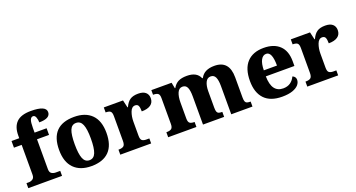

<svg xmlns="http://www.w3.org/2000/svg" viewBox="-46 -1407 3819 2057"><g transform="rotate(-20 1863.0 -379.0)"><path d="M16 -57H42Q66 -57 87 -70.5Q108 -84 108 -120V-460H20V-536H108V-568Q108 -666 159.5 -717Q211 -768 323 -768Q495 -768 495 -694Q495 -622 368 -622Q368 -652 358 -679.5Q348 -707 327 -707Q304 -707 293.5 -680.5Q283 -654 283 -589V-536H420V-460H283V-120Q283 -83 303 -70Q323 -57 350 -57H401V0H16Z M466 -271Q466 -550 737 -550Q865 -550 935.5 -479.5Q1006 -409 1006 -271Q1006 -131 937 -60.5Q868 10 734 10Q607 10 536.5 -61.5Q466 -133 466 -271ZM828 -271Q828 -379 806.5 -430.5Q785 -482 735 -482Q685 -482 664.5 -431Q644 -380 644 -271Q644 -162 665 -109.5Q686 -57 736 -57Q786 -57 807 -109.5Q828 -162 828 -271Z M1065 -57H1069Q1107 -57 1124.5 -71Q1142 -85 1142 -129V-411Q1142 -453 1126.5 -466Q1111 -479 1075 -479H1072V-536H1291L1311 -450H1316Q1340 -503 1374 -526Q1408 -549 1467 -549Q1523 -549 1551 -524.5Q1579 -500 1579 -458Q1579 -408 1542.5 -382.5Q1506 -357 1440 -357Q1440 -401 1430.5 -421.5Q1421 -442 1394 -442Q1355 -442 1336.5 -392.5Q1318 -343 1318 -285V-124Q1318 -83 1334 -70Q1350 -57 1383 -57H1417V0H1065Z M1611 -57H1614Q1652 -57 1669.5 -70.5Q1687 -84 1687 -125V-419Q1687 -458 1670.5 -470.5Q1654 -483 1617 -483H1614V-536H1845L1858 -469H1863Q1887 -512 1924 -531Q1961 -550 2022 -550Q2137 -550 2170 -469H2177Q2199 -511 2238.5 -530.5Q2278 -550 2336 -550Q2505 -550 2505 -358V-128Q2505 -97 2511 -82Q2517 -67 2530.5 -62Q2544 -57 2568 -57H2572V0H2330V-322Q2330 -389 2314 -423Q2298 -457 2260 -457Q2221 -457 2202 -417.5Q2183 -378 2183 -316V-128Q2183 -97 2189 -82Q2195 -67 2208 -62Q2221 -57 2245 -57H2249V0H2008V-322Q2008 -390 1992.5 -423.5Q1977 -457 1939 -457Q1899 -457 1880.5 -414Q1862 -371 1862 -305V-122Q1862 -83 1878 -70Q1894 -57 1930 -57H1933V0H1611Z M2640 -266Q2640 -406 2707 -478Q2774 -550 2898 -550Q3014 -550 3078.5 -488.5Q3143 -427 3143 -309V-255H2817Q2819 -160 2852.5 -115Q2886 -70 2950 -70Q2999 -70 3032.5 -93.5Q3066 -117 3084 -157Q3101 -151 3110.5 -138Q3120 -125 3120 -107Q3120 -76 3097.5 -49.5Q3075 -23 3028 -6.5Q2981 10 2910 10Q2776 10 2708 -61.5Q2640 -133 2640 -266ZM2969 -323Q2969 -481 2902 -481Q2864 -481 2842 -440Q2820 -399 2819 -323Z M3197 -57H3201Q3239 -57 3256.5 -71Q3274 -85 3274 -129V-411Q3274 -453 3258.5 -466Q3243 -479 3207 -479H3204V-536H3423L3443 -450H3448Q3472 -503 3506 -526Q3540 -549 3599 -549Q3655 -549 3683 -524.5Q3711 -500 3711 -458Q3711 -408 3674.5 -382.5Q3638 -357 3572 -357Q3572 -401 3562.5 -421.5Q3553 -442 3526 -442Q3487 -442 3468.5 -392.5Q3450 -343 3450 -285V-124Q3450 -83 3466 -70Q3482 -57 3515 -57H3549V0H3197Z"/></g></svg>

Font: Noto Serif ExtraBold
Style: Regular
Weight: 800
Designer: Monotype Design Team
Foundry: Monotype Imaging Inc.
Version: Version 1.001